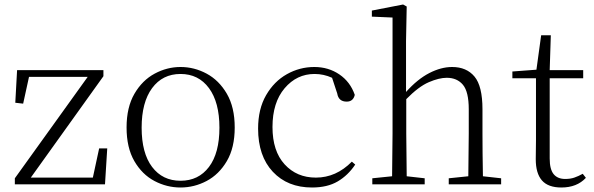

<svg xmlns="http://www.w3.org/2000/svg" viewBox="-20 -820 2642 854"><path d="M46 0V-27L370 -478H109L83 -359L48 -363L56 -508H440V-481L117 -30H393L421 -160H457L447 0Z M783 14Q722 14 667 -15Q612 -44 577.5 -103.5Q543 -163 543 -253Q543 -343 578 -403Q613 -463 668 -492.5Q723 -522 783 -522Q844 -522 899 -492.5Q954 -463 989 -403Q1024 -343 1024 -253Q1024 -163 989 -103.5Q954 -44 899 -15Q844 14 783 14ZM783 -16Q863 -16 909.5 -77.5Q956 -139 956 -252Q956 -365 909.5 -428Q863 -491 783 -491Q703 -491 656.5 -428Q610 -365 610 -252Q610 -139 656.5 -77.5Q703 -16 783 -16Z M1368 14Q1259 14 1193.5 -56Q1128 -126 1128 -248Q1128 -335 1163.5 -396.5Q1199 -458 1256 -490Q1313 -522 1378 -522Q1441 -522 1489.5 -489Q1538 -456 1558 -398Q1551 -368 1522 -368Q1486 -368 1480 -404L1457 -474Q1420 -491 1379 -491Q1300 -491 1246 -427.5Q1192 -364 1192 -255Q1192 -148 1246 -89Q1300 -30 1385 -30Q1475 -30 1545 -101L1560 -88Q1528 -40 1482 -13Q1436 14 1368 14Z M2062 0H1976V-27L2063 -36L2065 -226V-334Q2065 -412 2039 -443Q2013 -474 1967 -474Q1933 -474 1887.5 -454.5Q1842 -435 1787 -379V-226L1789 -36L1869 -27V0H1636V-27L1724 -36L1726 -226V-742L1634 -746V-773L1773 -800L1789 -791L1786 -637V-411Q1837 -468 1889.5 -495Q1942 -522 1991 -522Q2055 -522 2090.5 -479.5Q2126 -437 2126 -334V-226Q2126 -144 2128 -36L2209 -27V0Z M2477 14Q2418 14 2390.5 -17.5Q2363 -49 2363 -112Q2363 -157 2364 -196V-472H2259V-502L2366 -510L2387 -663H2430L2425 -508H2574V-472H2425V-115Q2425 -67 2442.5 -45.5Q2460 -24 2494 -24Q2517 -24 2534.5 -30Q2552 -36 2572 -47L2586 -29Q2546 14 2477 14Z"/></svg>

Font: Minh Nguyen ExtraLight
Style: Regular
Weight: 250
Designer: Ryoko NISHIZUKA 西塚涼子 (kana & ideographs); Frank Grießhammer (Latin, Greek & Cyrillic); Wenlong ZHANG 张文龙 (bopomofo); San
Foundry: Adobe
Version: Version 1.100;July 7, 2023;FontCreator 14.0.0.2814 64-bit